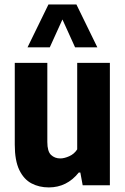

<svg xmlns="http://www.w3.org/2000/svg" viewBox="-20 -828 560 858"><path d="M198 9.5Q155 9.5 120.8 -8.5Q86.5 -26.5 66.2 -68.5Q46 -110.5 46 -181.5V-547H191.5V-193.5Q191.5 -151.5 208 -135.8Q224.5 -120 249.5 -120Q267 -120 289.2 -129.8Q311.5 -139.5 325 -160.5V-547H471V0H349.5L339 -57H332Q279 9.5 198 9.5ZM103 -616.5 196.5 -808H321.5L415 -616.5H315.5L259 -741L202.5 -616.5Z"/></svg>

Font: Encode Sans Cnd
Style: Bold
Weight: 700
Width: 3
Designer: Multiple Designers
Foundry: Impallari Type
Version: Version 3.002; ttfautohint (v1.8.3) -l 8 -r 50 -G 200 -x 14 